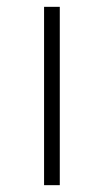

<svg xmlns="http://www.w3.org/2000/svg" viewBox="-20 -542 304 562"><path d="M155 0H109V-522H155Z"/></svg>

Font: FiraGO ExtraLight
Style: Regular
Weight: 200
Designer: bBox Type
Foundry: bBox Type GmbH
Version: Version 1.001